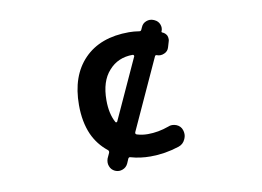

<svg xmlns="http://www.w3.org/2000/svg" viewBox="-70 -700 1139 834"><g transform="rotate(-10 500.0 -283.5)"><path d="M374 24.4Q357.4 16.6 351.6 0Q348.6 -7.8 348.6 -15.6Q348.6 -24.4 351.6 -33.2L362.3 -56.6Q365.2 -64.5 359.4 -69.3Q316.4 -103.5 293.9 -153.3Q269.5 -209 269.5 -283.2Q269.5 -412.1 340.3 -484.9Q411.1 -557.6 538.1 -557.6Q559.6 -557.6 584 -553.7Q589.8 -552.7 592.8 -558.6L597.7 -569.3Q604.5 -585.9 621.1 -591.8Q628.9 -594.7 636.7 -594.7Q645.5 -594.7 654.3 -590.8L658.2 -588.9Q672.9 -582 678.7 -566.9Q684.6 -551.8 678.7 -537.1L677.7 -536.1Q676.8 -533.2 680.7 -531.2Q693.4 -526.4 700.2 -513.7Q703.1 -505.9 703.1 -498Q703.1 -492.2 701.2 -487.3L694.3 -463.9Q689.5 -446.3 672.9 -439.5Q664.1 -435.5 655.3 -435.5Q647.5 -435.5 639.6 -438.5Q634.8 -440.4 631.8 -435.5L490.2 -126Q486.3 -117.2 495.1 -114.3Q517.6 -107.4 543 -107.4Q588.9 -107.4 634.8 -124Q643.6 -127.9 652.3 -127.9Q662.1 -127.9 671.9 -124Q690.4 -116.2 696.3 -97.7Q699.2 -88.9 699.2 -80.1Q699.2 -68.4 693.4 -56.6Q684.6 -37.1 664.1 -30.3Q601.6 -9.8 538.1 -9.8Q491.2 -9.8 451.2 -21.5Q444.3 -24.4 440.4 -17.6L431.6 2.9Q423.8 19.5 407.2 25.4Q399.4 28.3 391.6 28.3Q382.8 28.3 374 24.4ZM431.6 -412.1Q390.6 -367.2 390.6 -283.2Q390.6 -223.6 412.1 -184.6Q413.1 -181.6 416 -181.6Q419.9 -181.6 420.9 -184.6L542 -449.2Q543 -450.2 543 -451.2Q543 -453.1 542 -455.1Q540 -458 537.1 -458Q471.7 -458 431.6 -412.1Z"/></g></svg>

Font: Rounded-X Mgen+ 1mn medium
Style: Regular
Weight: 500
Designer: [Source Han Sans]
Ryoko NISHIZUKA  (kana & ideographs); Paul D. Hunt (Latin, Greek & Cyrillic); Wenlong ZHANG  (bopomofo
Version: Version 1.059.20150602